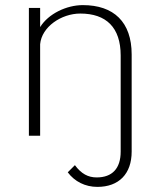

<svg xmlns="http://www.w3.org/2000/svg" viewBox="-20 -531 628 751"><path d="M245 143C272 179 313 200 361 200C445 200 495 149 495 62V-318C495 -445 425 -511 304 -511C240 -511 169 -477 137 -425V-500H93V0H137V-358C143 -426 220 -478 294 -478C395 -478 452 -424 452 -314V62C452 128 419 163 358 163C325 163 298 149 273 115Z"/></svg>

Font: Perun ExtraLight
Style: Regular
Weight: 200
Foundry: Copyright (c) Stefan Peev, Context Ltd, 2016
Version: Version 1.089